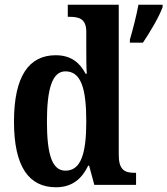

<svg xmlns="http://www.w3.org/2000/svg" viewBox="-20 -780 706 810"><path d="M216 10C284 10 325 -25 352 -81H356L378 0H554V-51H546C505 -51 481 -65 481 -126V-760H266V-709H273C312 -709 344 -702 344 -646V-580C344 -542 344 -500 346 -469H341C317 -515 280 -547 215 -547C103 -547 39 -460 39 -267C39 -75 103 10 216 10ZM528 -613V-600H583C612 -643 651 -708 666 -750V-760H564C556 -715 540 -654 528 -613ZM256 -60C200 -60 178 -128 178 -267C178 -404 200 -479 256 -479C323 -479 344 -404 344 -268C344 -133 322 -60 256 -60Z"/></svg>

Font: Noto Serif Myanmar Condensed
Style: Bold
Weight: 700
Width: 3
Designer: Ben Mitchell and the Monotype Design Team
Foundry: Monotype Imaging Inc.
Version: Version 2.106